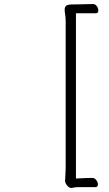

<svg xmlns="http://www.w3.org/2000/svg" viewBox="-20 -784 540 953"><path d="M369 145Q362 145 355 145.5Q348 146 340 148Q339 148 338 148.5Q337 149 335 149Q323 149 313 136.5Q303 124 303 114Q303 107 304.5 85Q306 63 306 51V-678Q306 -697 303.5 -711.5Q301 -726 301 -736Q301 -750 309 -756Q317 -762 342 -762Q359 -762 379.5 -762.5Q400 -763 417 -763.5Q434 -764 440 -764H442Q453 -764 460.5 -753.5Q468 -743 468 -732Q468 -718 455 -718H357V102Q383 101 400.5 100Q418 99 438 99Q450 99 458 110Q466 121 466 131Q466 145 453 145Z"/></svg>

Font: Moon Stars Kai T HW Light
Style: Regular
Weight: 300
Designer: GuiWonder
Version: Version 1.101